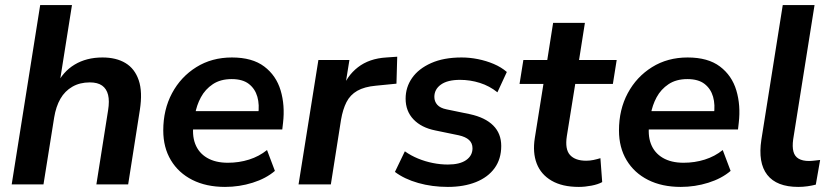

<svg xmlns="http://www.w3.org/2000/svg" viewBox="-20 -725 3279 755"><path d="M26 0 138 -705H263L213 -390H202Q227 -443 273.5 -471Q320 -499 383 -499Q437 -499 473.5 -477Q510 -455 525.5 -409.5Q541 -364 530 -293L484 0H359L405 -291Q411 -328 405 -352Q399 -376 381.5 -388.5Q364 -401 333 -401Q294 -401 264.5 -384Q235 -367 217.5 -336.5Q200 -306 193 -263L151 0Z M865 10Q791 10 736.5 -17.5Q682 -45 652 -95Q622 -145 622 -212Q622 -294 656.5 -358.5Q691 -423 752 -461Q813 -499 892 -499Q972 -499 1019 -463.5Q1066 -428 1083.5 -369.5Q1101 -311 1093 -242L1090 -216H722L732 -288H1012L995 -273Q1001 -313 992 -344.5Q983 -376 958.5 -395Q934 -414 891 -414Q847 -414 817 -394Q787 -374 770 -342.5Q753 -311 747 -275L742 -244Q734 -195 747.5 -159.5Q761 -124 794 -104.5Q827 -85 876 -85Q920 -85 959.5 -97.5Q999 -110 1030 -135L1061 -53Q1026 -23 973.5 -6.5Q921 10 865 10Z M1154 0 1232 -489H1354L1335 -371H1325Q1343 -426 1387.5 -460.5Q1432 -495 1499 -499L1542 -502L1539 -396L1458 -388Q1413 -384 1385 -368Q1357 -352 1342.5 -323.5Q1328 -295 1321 -254L1281 0Z M1741 10Q1679 10 1624.5 -5.5Q1570 -21 1533 -49L1572 -130Q1596 -113 1624 -101.5Q1652 -90 1682 -84Q1712 -78 1741 -78Q1788 -78 1813 -95.5Q1838 -113 1838 -142Q1838 -162 1824.5 -174.5Q1811 -187 1784 -193L1692 -212Q1637 -223 1606 -255.5Q1575 -288 1575 -337Q1575 -382 1600.5 -418.5Q1626 -455 1675.5 -477Q1725 -499 1795 -499Q1827 -499 1859.5 -492.5Q1892 -486 1921.5 -473.5Q1951 -461 1973 -442L1936 -362Q1905 -387 1867 -399Q1829 -411 1789 -411Q1740 -411 1714 -392.5Q1688 -374 1688 -344Q1688 -326 1699.5 -313Q1711 -300 1736 -295L1828 -276Q1888 -263 1919.5 -231.5Q1951 -200 1951 -151Q1951 -100 1925 -64Q1899 -28 1851.5 -9Q1804 10 1741 10Z M2256 10Q2191 10 2149 -14.5Q2107 -39 2090.5 -82Q2074 -125 2083 -182L2117 -395H2023L2038 -489H2132L2155 -635H2280L2257 -489H2405L2390 -395H2242L2209 -190Q2201 -138 2221.5 -115.5Q2242 -93 2285 -93Q2300 -93 2314 -96Q2328 -99 2341 -103L2348 -9Q2332 0 2306 5Q2280 10 2256 10Z M2657 10Q2583 10 2528.5 -17.5Q2474 -45 2444 -95Q2414 -145 2414 -212Q2414 -294 2448.5 -358.5Q2483 -423 2544 -461Q2605 -499 2684 -499Q2764 -499 2811 -463.5Q2858 -428 2875.5 -369.5Q2893 -311 2885 -242L2882 -216H2514L2524 -288H2804L2787 -273Q2793 -313 2784 -344.5Q2775 -376 2750.5 -395Q2726 -414 2683 -414Q2639 -414 2609 -394Q2579 -374 2562 -342.5Q2545 -311 2539 -275L2534 -244Q2526 -195 2539.5 -159.5Q2553 -124 2586 -104.5Q2619 -85 2668 -85Q2712 -85 2751.5 -97.5Q2791 -110 2822 -135L2853 -53Q2818 -23 2765.5 -6.5Q2713 10 2657 10Z M3119 10Q3034 10 2997 -37.5Q2960 -85 2974 -176L3058 -705H3183L3099 -177Q3095 -148 3100 -129Q3105 -110 3120.5 -101Q3136 -92 3161 -92Q3172 -92 3183 -93.5Q3194 -95 3205 -96L3188 1Q3173 5 3155 7.5Q3137 10 3119 10Z"/></svg>

Font: Nunito Sans 12pt ExtraLight 12pt
Style: Bold Italic
Weight: 700
Italic angle: -9°
Version: Version 3.101;gftools[0.9.27]